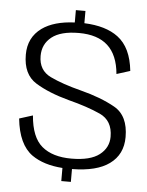

<svg xmlns="http://www.w3.org/2000/svg" viewBox="-51 -732 603 789"><g transform="rotate(5 250.0 -337.5)"><path d="M231.5 15H271V-38Q373 -39 425 -77Q479 -116 479 -188Q479 -276 421 -308.8Q363 -341.5 278.5 -363Q202 -382.5 152 -406.5Q102 -430.5 102 -490Q102 -539 139 -568.2Q176 -597.5 251 -597.5Q328.5 -597.5 370.2 -559.2Q412 -521 419 -443L474.5 -460.5Q464.5 -556.5 409 -598Q358.5 -636 269.5 -639.5V-690H230V-639Q144.5 -635.5 95.5 -600.5Q41 -561 41 -490Q41 -408.5 95 -375Q149 -341.5 233 -319Q311.5 -299 364.5 -274.8Q417.5 -250.5 417.5 -184Q417.5 -138.5 380 -109.5Q342.5 -80.5 264.5 -80.5Q186.5 -80.5 142.8 -117.2Q99 -154 92 -243.5L36.5 -226Q47.5 -119.5 105 -78.5Q153.5 -44.5 231.5 -39Z"/></g></svg>

Font: Anybody Light
Style: Regular
Weight: 300
Designer: Tyler Finck
Foundry: Etcetera Type Company
Version: Version 1.111; ttfautohint (v1.8.4)